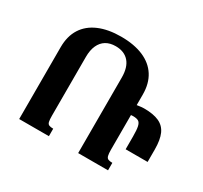

<svg xmlns="http://www.w3.org/2000/svg" viewBox="-147 -930 1204 1136"><g transform="rotate(30 454.5 -362.0)"><path d="M303 0H100V-491Q100 -566 133 -618Q166 -670 229 -697Q292 -724 380 -724Q469 -724 532 -697Q595 -670 628 -618Q661 -566 661 -491V-114Q661 -88 664.5 -74Q668 -60 678 -55.5Q688 -51 707 -51V0H503V-516Q503 -586 471 -622.5Q439 -659 380 -659Q341 -659 314 -642.5Q287 -626 272.5 -594Q258 -562 258 -516V-114Q258 -88 261 -74Q264 -60 274 -55.5Q284 -51 303 -51ZM646 -417Q664 -419 679 -421.5Q694 -424 710 -424Q773 -424 811.5 -406.5Q850 -389 867.5 -350Q885 -311 885 -244V-160H735V-247Q735 -292 730 -314.5Q725 -337 712.5 -344.5Q700 -352 675 -352Q670 -352 659.5 -351Q649 -350 644 -348Z"/></g></svg>

Font: Noto Serif Armenian
Style: Bold
Weight: 700
Version: Version 2.007